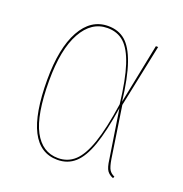

<svg xmlns="http://www.w3.org/2000/svg" viewBox="-103 -620 687 720"><g transform="rotate(20 240.5 -259.5)"><path d="M355 -279 403 -518H412L360 -268L391 -63Q396 -33 403 -22Q410 -11 424 -5L421 2Q405 -4 396.5 -16Q388 -28 384 -60L354 -253Q339 -156 319 -99Q299 -42 270.5 -16.5Q242 9 201 9Q63 9 63 -260Q63 -387 102 -457.5Q141 -528 210 -528Q251 -528 278.5 -504.5Q306 -481 325 -426.5Q344 -372 355 -279ZM71 -260Q71 -124 104.5 -61Q138 2 201 2Q240 2 267.5 -23.5Q295 -49 315 -107.5Q335 -166 350 -267Q339 -362 321 -417Q303 -472 276.5 -496Q250 -520 210 -520Q146 -520 108.5 -452.5Q71 -385 71 -260Z"/></g></svg>

Font: Fira Sans Compressed Eight
Style: Regular
Weight: 100
Width: 1
Designer: bBox Type GmbH & Carrois Corporate GbR & Edenspiekermann AG
Foundry: bBox Type GmbH & Carrois Corporate GbR & Edenspiekermann AG
Version: Version 4.301